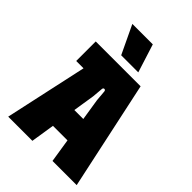

<svg xmlns="http://www.w3.org/2000/svg" viewBox="-265 -1051 1168 1168"><g transform="rotate(45 319.5 -466.5)"><path d="M30 0H238L262 -153H387L411 0H619L469 -700H83V-532H146ZM399 -750 341 -933H165L252 -750ZM286 -313 308 -453 314 -522C315 -537 334 -537 335 -522L341 -453L363 -313Z"/></g></svg>

Font: Finlandica Black
Style: Regular
Weight: 900
Designer: Niklas Ekholm, Juho Hiilivirta, Jaakko Suomalainen
Foundry: Helsinki Type Studio
Version: Version 2.000;Glyphs 3.2 (3202)